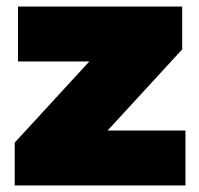

<svg xmlns="http://www.w3.org/2000/svg" viewBox="-20 -567 608 587"><path d="M35 -547V-379H253L25 -131V0H547V-168H309L537 -416V-547Z"/></svg>

Font: Montserrat Custom Black
Style: Regular
Weight: 900
Designer: Julieta Ulanovsky
Foundry: Julieta Ulanovsky
Version: Version 7.200